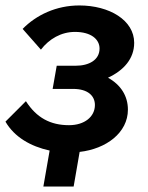

<svg xmlns="http://www.w3.org/2000/svg" viewBox="-23 -548 543 704"><path d="M136 136H247L269 9C366 -2 446 -61 446 -146C446 -196 420 -237 373 -263C431 -290 469 -333 469 -391C469 -474 378 -528 268 -528C183 -528 110 -493 60 -442L127 -366C157 -405 201 -431 252 -431C311 -431 342 -404 342 -370C342 -328 303 -307 255 -307H185L170 -222H245C300 -222 325 -196 325 -163C325 -120 287 -89 230 -89C162 -89 111 -116 72 -177L-3 -102C30 -45 90 -11 159 4Z"/></svg>

Font: Fixel Display 20240404 SemiBold
Style: Italic
Weight: 600
Italic angle: -10°
Designer: AlfaBravo + MacPaw
Foundry: Kyrylo Tkachov, Marchela Mozhyna, Serhii Makarenko, Maria Weinstein, Zakhar Kryvoshyya
Version: Version 1.211;Glyphs 3.2 (3225)